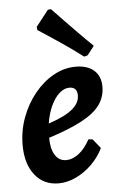

<svg xmlns="http://www.w3.org/2000/svg" viewBox="-53 -761 497 811"><g transform="rotate(-5 195.5 -356.0)"><path d="M382.3 -379.2Q382.3 -335.4 357.9 -301.7Q333.4 -268 280.3 -239.7Q227.2 -211.3 139.4 -183.2Q139 -137.3 155.8 -110.2Q172.6 -83.1 202.6 -83.1Q230.8 -83.1 257.2 -103.7Q283.6 -124.3 304.1 -162.4L321.7 -160.5L353.3 -121.2Q335.2 -83.5 304.2 -53Q273.1 -22.6 236.4 -5.3Q199.7 12 162.6 12Q99.6 12 62.3 -35.2Q25 -82.4 25 -162Q25 -222.7 45.6 -278.4Q66.2 -334.2 101.7 -378Q137.1 -421.8 182.3 -447.2Q227.6 -472.6 276.8 -472.6Q326.5 -472.6 354.4 -448.1Q382.3 -423.5 382.3 -379.2ZM242.5 -386.6Q220.1 -386.6 199.8 -368.3Q179.5 -350 164.5 -317.7Q149.6 -285.4 142.9 -243.3Q211.9 -266.2 243.8 -292.4Q275.8 -318.5 275.8 -351Q275.8 -386.6 242.5 -386.6ZM127.9 -654.6 181.2 -722.6 194.4 -723.7Q194.4 -723.7 208.7 -708.7Q223.1 -693.6 247.1 -668.8Q271.2 -644 300.8 -613.7Q330.5 -583.4 361.1 -554L331.6 -516.1L316.7 -511.8Q270.7 -546.7 227.7 -575.9Q184.7 -605.2 157 -623Q129.4 -640.9 129.4 -640.9Z"/></g></svg>

Font: Alegreya
Style: Italic
Weight: 400
Italic angle: -7°
Designer: Juan Pablo del Peral
Foundry: Huerta Tipografica
Version: Version 2.009